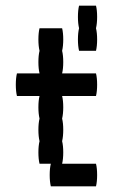

<svg xmlns="http://www.w3.org/2000/svg" viewBox="-20 -660 440 680"><path d="M320 -80Q324 -64 324 -40Q324 -17 320 0H160Q156 -17 156 -40Q156 -64 160 -80H120Q116 -97 116 -120Q116 -144 120 -160Q116 -177 116 -200Q116 -224 120 -240Q116 -257 116 -280Q116 -304 120 -320H40Q36 -337 36 -360Q36 -384 40 -400H120Q116 -417 116 -440Q116 -464 120 -480Q116 -497 116 -520Q116 -544 120 -560H200Q204 -544 204 -520Q204 -497 200 -480Q204 -464 204 -440Q204 -417 200 -400H320Q324 -384 324 -360Q324 -337 320 -320H200Q204 -304 204 -280Q204 -257 200 -240Q204 -224 204 -200Q204 -177 200 -160Q204 -144 204 -120Q204 -97 200 -80ZM320 -560Q324 -544 324 -520Q324 -497 320 -480H260Q256 -497 256 -520Q256 -544 260 -560Q256 -577 256 -600Q256 -624 260 -640H320Q324 -624 324 -600Q324 -577 320 -560Z"/></svg>

Font: VT323
Style: Regular
Weight: 400
Monospace: yes
Designer: Peter Hull
Version: Version 2.000